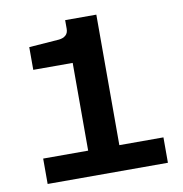

<svg xmlns="http://www.w3.org/2000/svg" viewBox="-79 -774 808 849"><g transform="rotate(-10 325.0 -350.0)"><path d="M67 -114H269V-508H92V-610L227 -620Q246 -622 257.5 -632Q269 -642 269 -661V-700H409V-114H607V0H67Z"/></g></svg>

Font: Host Grotesk Black
Style: Regular
Weight: 900
Designer: Doğukan Karapınar based on Poppins by Indian Type Foundry, Jonny Pinhorn
Foundry: Element Type
Version: Version 1.000; ttfautohint (v1.8.4.7-5d5b);gftools[0.9.33]